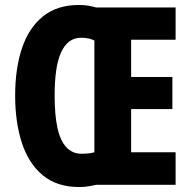

<svg xmlns="http://www.w3.org/2000/svg" viewBox="-20 -744 768 773"><path d="M298 -724Q319 -724 336 -721Q353 -718 367 -714H687V-584H508V-434H674V-305H508V-131H687V0H368Q354 3 337 6Q320 9 299 9Q209 9 152 -38.5Q95 -86 68 -169Q41 -252 41 -359Q41 -468 68.5 -550Q96 -632 153 -678Q210 -724 298 -724ZM307 -592Q279 -592 259 -577Q239 -562 225.5 -532Q212 -502 206 -458.5Q200 -415 200 -358Q200 -282 211 -230.5Q222 -179 246.5 -152Q271 -125 308 -125Q324 -125 337 -126.5Q350 -128 360 -131V-581Q350 -586 337 -589Q324 -592 307 -592Z"/></svg>

Font: Noto Sans Khmer ExtraCondensed ExtraBold
Style: Regular
Weight: 800
Width: 2
Designer: Danh Hong and the Monotype Design Team
Foundry: Monotype Imaging Inc.
Version: Version 2.004